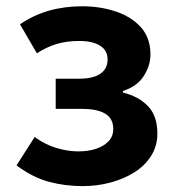

<svg xmlns="http://www.w3.org/2000/svg" viewBox="-20 -594 574 627"><path d="M250 13.8Q192.7 13.8 139.9 -0.3Q87.1 -14.3 34 -53.9L93.2 -146.7Q128.3 -121.1 165.7 -110.3Q203.1 -99.6 235.8 -99.6Q268.6 -99.6 294.4 -108.3Q320.1 -117.1 335 -133.3Q349.9 -149.5 349.9 -172.6Q349.9 -206.7 324 -222.5Q298.2 -238.4 248 -238.4H161.9V-336.9H237.6Q284.2 -336.9 307.8 -353.3Q331.3 -369.6 331.3 -399.9Q331.3 -429.5 306.9 -444.8Q282.4 -460.2 238.9 -460.2Q198.7 -460.2 166 -450.7Q133.4 -441.1 100.4 -420L45.3 -514.7Q89.2 -544.6 139.8 -559.1Q190.4 -573.5 248.2 -573.5Q306.9 -573.5 357.9 -556.6Q408.9 -539.6 440.1 -505Q471.3 -470.3 471.3 -415.9Q471.3 -379.9 449.5 -345.8Q427.7 -311.7 381.3 -296.8V-291.8Q432.5 -279.3 463.2 -247.4Q493.9 -215.6 493.9 -158.2Q493.9 -117.1 473.5 -84.9Q453 -52.6 418.3 -30.9Q383.6 -9.2 340.1 2.3Q296.5 13.8 250 13.8Z"/></svg>

Font: Noto Sans TC Thin
Style: Regular
Weight: 100
Designer: Ryoko NISHIZUKA 西塚涼子 (kana, bopomofo & ideographs); Paul D. Hunt (Latin, Greek & Cyrillic); Sandoll Communications 산돌커뮤니
Foundry: Adobe
Version: Version 2.004-H2;hotconv 1.0.118;makeotfexe 2.5.65603